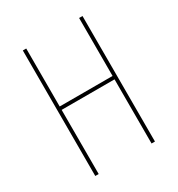

<svg xmlns="http://www.w3.org/2000/svg" viewBox="-146 -687 725 783"><g transform="rotate(-30 216.5 -295.5)"><path d="M76 0V-591H92V-318H341V-591H357V0H341V-302H92V0Z"/></g></svg>

Font: Alumni Sans Pinstripe
Style: Regular
Weight: 400
Designer: Robert E. Leuschke
Foundry: Robert E. Leuschke
Version: Version 1.010; ttfautohint (v1.8.4.7-5d5b)